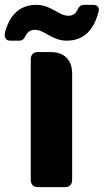

<svg xmlns="http://www.w3.org/2000/svg" viewBox="-52 -773 429 793"><path d="M75 -528V-30C75 -11 86 0 105 0H216C235 0 246 -11 246 -30V-468C246 -526 214 -558 156 -558H105C86 -558 75 -547 75 -528ZM99 -753C38 -753 -8 -721 -30 -644C-37 -620 -28 -605 -11 -605H26C40 -605 48 -612 54 -626C62 -642 75 -650 92 -650C132 -650 163 -605 223 -605C286 -605 334 -640 355 -725C360 -742 350 -753 333 -753H295C281 -753 274 -745 267 -731C260 -715 247 -708 230 -708C190 -708 159 -753 99 -753Z"/></svg>

Font: Arvore Sans
Style: Bold
Weight: 700
Designer: Jonny Pinhorn (Latin) Dan Schunck (customization for Arvore)
Version: Version 1.000;Glyphs 3.3 (3305)